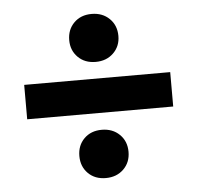

<svg xmlns="http://www.w3.org/2000/svg" viewBox="-44 -603 653 634"><g transform="rotate(-5 282.0 -286.0)"><path d="M282 -14Q246 -14 223.5 -36.5Q201 -59 201 -94Q201 -129 223.5 -151.5Q246 -174 282 -174Q318 -174 341 -151.5Q364 -129 364 -94Q364 -59 341 -36.5Q318 -14 282 -14ZM282 -399Q246 -399 223.5 -421.5Q201 -444 201 -478Q201 -513 223.5 -535.5Q246 -558 282 -558Q318 -558 341 -535.5Q364 -513 364 -478Q364 -444 341 -421.5Q318 -399 282 -399ZM40 -230V-344H524V-230Z"/></g></svg>

Font: Geist
Style: Bold
Weight: 400
Designer: Basement.studio, Andrés Briganti, Mateo Zaragoza
Foundry: Basement.studio, Vercel, Andrés Briganti, Guido Ferreyra, Mateo Zaragoza
Version: Version 1.401